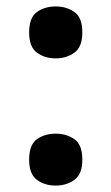

<svg xmlns="http://www.w3.org/2000/svg" viewBox="-20 -565 344 593"><path d="M152.1 -384.7Q118.2 -384.7 94.1 -402.4Q70 -420.1 70 -464.9Q70 -510.8 94.1 -528Q118.2 -545.1 152.1 -545.1Q185.1 -545.1 209.7 -527.9Q234.3 -510.8 234.3 -464.8Q234.3 -419.9 209.7 -402.3Q185.1 -384.7 152.1 -384.7ZM152.1 8.2Q118.2 8.2 94.1 -9.5Q70 -27.2 70 -72Q70 -118 94.1 -135.1Q118.2 -152.2 152.1 -152.2Q185.1 -152.2 209.7 -135.1Q234.3 -118 234.3 -71.9Q234.3 -27.1 209.7 -9.5Q185.1 8.2 152.1 8.2Z"/></svg>

Font: Noto Serif Lao
Style: Regular
Weight: 400
Designer: Monotype Design Team
Foundry: Monotype Imaging Inc.
Version: Version 2.003